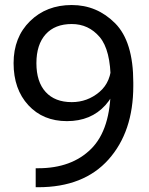

<svg xmlns="http://www.w3.org/2000/svg" viewBox="-20 -746 604 780"><path d="M35.2 -489.3Q35.2 -594.7 102.1 -660.2Q168.9 -725.6 271.5 -725.6Q374 -725.6 447.8 -651.4Q521.5 -577.1 521.5 -411.1V-396.5Q521.5 -210.9 420.9 -98.1Q320.3 14.6 134.8 14.6H125V-62.5H134.8Q271.5 -62.5 350.6 -141.6Q429.7 -220.7 429.7 -391.6V-416Q429.7 -543 384.8 -595.7Q339.8 -648.4 271.5 -648.4Q203.1 -648.4 165.5 -606.7Q127.9 -564.9 127.9 -489.3Q127.9 -413.6 165.5 -372.3Q203.1 -331.1 271.5 -331.1Q335 -331.1 383.8 -372.3Q432.6 -413.6 432.6 -489.3H466.8Q466.8 -383.8 408.2 -318.8Q349.6 -253.9 252 -253.9Q154.8 -253.9 95 -318.8Q35.2 -383.8 35.2 -489.3Z"/></svg>

Font: RobotoFlex
Style: Regular
Weight: 400
Designer: Berlow after Robertson
Foundry: Google
Version: Version 2.136